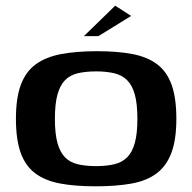

<svg xmlns="http://www.w3.org/2000/svg" viewBox="-20 -648 676 675"><path d="M316 7Q243 7 190.5 -3Q138 -13 103.5 -39Q69 -65 52.5 -111.5Q36 -158 36 -230Q36 -304 53.5 -350.5Q71 -397 106.5 -422.5Q142 -448 195.5 -458Q249 -468 321 -468Q393 -468 445.5 -458Q498 -448 532.5 -422Q567 -396 583.5 -349.5Q600 -303 600 -230Q600 -157 582.5 -110.5Q565 -64 530 -38Q495 -12 441.5 -2.5Q388 7 316 7ZM318 -64Q354 -64 381.5 -70.5Q409 -77 427 -95Q445 -113 454 -145.5Q463 -178 463 -230Q463 -283 454 -315.5Q445 -348 427 -366Q409 -384 381.5 -390.5Q354 -397 318 -397Q281 -397 253.5 -390.5Q226 -384 208.5 -366Q191 -348 182 -315.5Q173 -283 173 -230Q173 -178 182 -145.5Q191 -113 208.5 -95Q226 -77 253.5 -70.5Q281 -64 318 -64ZM275 -521 385 -628 441 -592 326 -521Z"/></svg>

Font: Genos Thin SemiBold
Style: Regular
Weight: 600
Version: Version 1.010